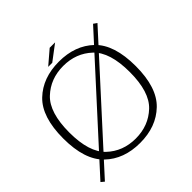

<svg xmlns="http://www.w3.org/2000/svg" viewBox="-181 -834 1003 1003"><g transform="rotate(-45 320.0 -333.0)"><path d="M18.5 2 36.5 17 595 -596.5 576 -610ZM310 4.5Q429.5 4.5 503.5 -66.8Q577.5 -138 577.5 -296Q577.5 -455 503.5 -525.8Q429.5 -596.5 310 -596.5Q190 -596.5 116 -525.8Q42 -455 42 -296Q42 -138 116 -66.8Q190 4.5 310 4.5ZM310 -28Q215 -28 150.8 -88.8Q86.5 -149.5 86.5 -296Q86.5 -443 150.8 -503.8Q215 -564.5 310 -564.5Q404.5 -564.5 469 -503.8Q533.5 -443 533.5 -296Q533.5 -149.5 469 -88.8Q404.5 -28 310 -28ZM251 -616.5H281L367 -681.5H327Z"/></g></svg>

Font: Anybody SemiExpanded ExtraLight
Style: Regular
Weight: 250
Width: 6
Version: Version 1.113;gftools[0.9.25]